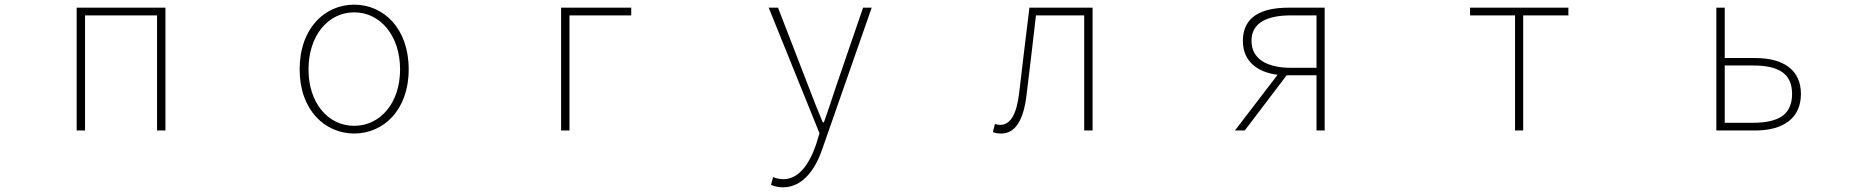

<svg xmlns="http://www.w3.org/2000/svg" viewBox="-20 -560 8040 824"><path d="M309 0H345V-494H654V0H690V-527H309Z M1500 13C1626 13 1734 -88 1734 -262C1734 -439 1626 -540 1500 -540C1374 -540 1266 -439 1266 -262C1266 -88 1374 13 1500 13ZM1500 -20C1388 -20 1304 -118 1304 -262C1304 -407 1388 -507 1500 -507C1612 -507 1697 -407 1697 -262C1697 -118 1612 -20 1500 -20Z M2388 0H2424V-494H2689V-527H2388Z M3340 244C3431 244 3484 156 3511 74L3721 -527H3684L3566 -183C3551 -138 3533 -82 3516 -35H3511C3491 -82 3469 -138 3452 -183L3319 -527H3279L3497 12L3482 61C3453 145 3408 209 3342 209C3326 209 3309 205 3298 200L3289 233C3302 240 3322 244 3340 244Z M4277 13C4335 13 4373 -40 4386 -156C4400 -270 4413 -381 4426 -494H4633V0H4669V-527H4398C4383 -405 4368 -284 4354 -162C4343 -68 4316 -24 4272 -24C4263 -24 4257 -26 4250 -28L4241 7C4252 11 4261 13 4277 13Z M5521 -269C5417 -269 5351 -307 5351 -385C5351 -462 5417 -494 5521 -494H5630V-269ZM5280 0H5322L5502 -237H5630V0H5665V-527H5509C5395 -527 5314 -489 5314 -385C5314 -295 5378 -250 5463 -239Z M6482 0H6517V-494H6711V-527H6289V-494H6482Z M7346 0H7513C7636 0 7709 -55 7709 -157C7709 -258 7636 -311 7513 -311H7382V-527H7346ZM7382 -33V-279H7502C7616 -279 7671 -243 7671 -157C7671 -70 7616 -33 7502 -33Z"/></svg>

Font: Harano Aji Gothic K1 ExtraLight
Style: Regular
Weight: 250
Foundry: Masamichi Hosoda
Version: HaranoAjiGothicK1-ExtraLight version 20230610;ttx 4.39.4